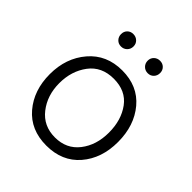

<svg xmlns="http://www.w3.org/2000/svg" viewBox="-189 -804 939 939"><g transform="rotate(45 280.5 -334.5)"><path d="M195.5 -678Q214 -678 226.5 -666Q239 -654 239 -635.5Q239 -617 226.5 -604.5Q214 -592 195.5 -592Q177 -592 165 -604.5Q153 -617 153 -635.5Q153 -654 165 -666Q177 -678 195.5 -678ZM380.5 -678Q399 -678 411 -666Q423 -654 423 -635.5Q423 -617 411 -604.5Q399 -592 380.5 -592Q362 -592 349.5 -604.5Q337 -617 337 -635.5Q337 -654 349.5 -666Q362 -678 380.5 -678ZM282.5 -456Q199 -456 154 -396Q109 -336 109 -252Q109 -168 155.5 -108.5Q202 -49 281.5 -49Q361 -49 406.5 -107.5Q452 -166 452 -252.5Q452 -339 409 -397.5Q366 -456 282.5 -456ZM283 -514Q391 -514 453.5 -439.5Q516 -365 516 -251.5Q516 -138 452.5 -64.5Q389 9 280 9Q171 9 108 -65Q45 -139 45 -250.5Q45 -362 110 -438Q175 -514 283 -514Z"/></g></svg>

Font: Hind Jalandhar Light
Style: Regular
Weight: 300
Designer: Namrata Goyal
Foundry: Indian Type Foundry
Version: Version 0.702;PS 1.0;hotconv 1.0.81;makeotf.lib2.5.63406